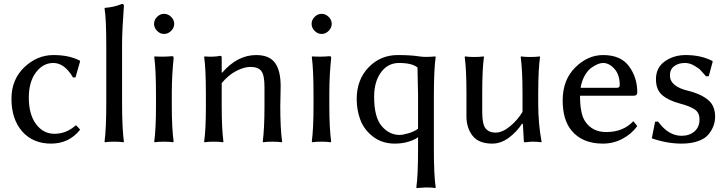

<svg xmlns="http://www.w3.org/2000/svg" viewBox="-20 -718 3686 973"><path d="M250 -398.9Q198.2 -398.9 162.1 -351.1Q126 -303.2 126 -223.1Q126 -138.2 162.6 -89.1Q199.2 -40 255.9 -40Q315.9 -40 362.8 -82H367.2L386.2 -61Q330.1 9.8 238.8 9.8Q147 9.8 92.5 -52Q38.1 -113.8 38.1 -217.8Q38.1 -314.9 103 -377Q168 -439 251 -439Q330.1 -439 383.8 -411.1L386.2 -408.2L362.8 -326.2L350.1 -325.2Q307.1 -398.9 250 -398.9Z M518.6 -200.2V-481.9Q518.6 -625 509.8 -674.8L511.7 -678.2Q556.6 -681.2 598.6 -698.2Q607.4 -698.2 607.9 -688Q599.1 -566.9 598.6 -500V-200.2Q598.6 -66.4 607.9 0L605.5 2.9Q587.4 0 558.6 0Q529.8 0 511.7 2.9L509.8 0Q518.6 -64 518.6 -200.2Z M776.1 -561.5Q760.7 -577.1 760.7 -597.2Q760.7 -617.2 776.1 -632.6Q791.5 -647.9 811.5 -647.9Q831.5 -647.9 847.2 -632.6Q862.8 -617.2 862.8 -597.2Q862.8 -577.1 847.2 -561.5Q831.5 -545.9 811.5 -545.9Q791.5 -545.9 776.1 -561.5ZM770.5 -234.9Q770.5 -367.7 761.7 -429.2L763.7 -432.1Q806.6 -429.2 850.6 -433.1Q856.4 -433.1 858.2 -431.6Q859.9 -430.2 859.9 -422.9Q851.1 -338.9 850.6 -251V-180.2Q850.6 -71.3 859.9 0L857.4 2.9Q839.4 0 810.5 0Q781.7 0 763.7 2.9L761.7 0Q770.5 -66.9 770.5 -180.2Z M1400.4 -180.2Q1400.4 -66.4 1409.7 0L1407.2 2.9Q1389.2 0 1360.4 0Q1331.5 0 1313.5 2.9L1311.5 0Q1320.3 -66.9 1320.3 -180.2V-277.8Q1320.3 -336.9 1304.4 -357.9Q1288.6 -378.9 1248.5 -378.9Q1217.8 -378.9 1178.2 -358.9Q1138.7 -338.9 1103.5 -296.9V-180.2Q1103.5 -64 1112.3 0L1110.4 2.9Q1092.3 0 1063.5 0Q1034.7 0 1016.6 2.9L1014.6 0Q1023.4 -61 1023.4 -180.2V-234.9Q1023.4 -373 1014.6 -429.2L1016.6 -432.1Q1060.5 -428.2 1097.7 -435.1Q1103.5 -435.1 1103.5 -424.8V-352.1L1105.5 -349.1Q1182.6 -439 1278.3 -439Q1344.2 -439 1373.3 -399.9Q1402.3 -360.8 1402.3 -280.8Q1402.3 -264.6 1401.4 -230.5Q1400.4 -196.3 1400.4 -180.2Z M1574.5 -561.5Q1559.1 -577.1 1559.1 -597.2Q1559.1 -617.2 1574.5 -632.6Q1589.8 -647.9 1609.9 -647.9Q1629.9 -647.9 1645.5 -632.6Q1661.1 -617.2 1661.1 -597.2Q1661.1 -577.1 1645.5 -561.5Q1629.9 -545.9 1609.9 -545.9Q1589.8 -545.9 1574.5 -561.5ZM1568.8 -234.9Q1568.8 -367.7 1560.1 -429.2L1562 -432.1Q1605 -429.2 1648.9 -433.1Q1654.8 -433.1 1656.5 -431.6Q1658.2 -430.2 1658.2 -422.9Q1649.4 -338.9 1648.9 -251V-180.2Q1648.9 -71.3 1658.2 0L1655.8 2.9Q1637.7 0 1608.9 0Q1580.1 0 1562 2.9L1560.1 0Q1568.8 -66.9 1568.8 -180.2Z M2095.7 -376Q2067.9 -398.9 2002 -398.9Q1945.8 -398.9 1910.9 -351.6Q1876 -304.2 1876 -227.1Q1876 -124 1914.3 -79.1Q1952.6 -34.2 2004.9 -34.2Q2022 -34.2 2051.3 -43Q2080.6 -51.8 2098.6 -65.9V-233.9ZM2105 -432.1Q2135.7 -427.2 2185.5 -432.1L2188 -429.2Q2179.2 -373 2178.7 -234.9V32.2Q2178.7 172.4 2188 231.9L2185.5 234.9Q2172.4 231.9 2138.7 231.9L2091.8 234.9L2089.8 231.9Q2098.6 174.8 2098.6 32.2V-22.9Q2084.5 -10.7 2052 -0.5Q2019.5 9.8 1981 9.8Q1916 9.8 1870.4 -25.6Q1824.7 -61 1806.2 -110.6Q1787.6 -160.2 1787.6 -215.8Q1787.6 -314 1847.7 -376.5Q1907.7 -439 1995.6 -439Q2063 -439 2105 -432.1Z M2626 -91.8Q2598.1 -48.8 2557.9 -19.5Q2517.6 9.8 2474.6 9.8Q2405.8 9.8 2374.8 -30Q2343.8 -69.8 2343.8 -128.9V-249Q2343.8 -365.2 2335 -429.2L2336.9 -432.1Q2355 -429.2 2383.8 -429.2Q2412.6 -429.2 2430.7 -432.1L2432.6 -429.2Q2423.8 -369.1 2423.8 -249V-149.9Q2423.8 -86.9 2441.4 -66.4Q2459 -45.9 2490.7 -45.9Q2525.9 -45.9 2564.2 -77.4Q2602.5 -108.9 2627.9 -150.9V-249Q2627.9 -362.8 2618.7 -429.2L2620.6 -432.1Q2638.7 -429.2 2667.7 -429.2Q2696.8 -429.2 2714.8 -432.1L2716.8 -429.2Q2708 -369.1 2707.5 -249V-191.9Q2707.5 -90.8 2724.6 0L2722.7 2.9Q2702.6 0 2678.2 0Q2666.5 0 2643.6 2.9Q2634.8 2.9 2634.8 0L2629.9 -88.9Z M2922.4 -272.9H3106.4Q3120.6 -272.9 3120.6 -287.1Q3120.6 -338.9 3094 -368.9Q3067.4 -398.9 3036.1 -398.9Q3024.9 -398.9 3010.7 -393.6Q2996.6 -388.2 2978 -375.5Q2959.5 -362.8 2943.8 -335.9Q2928.2 -309.1 2922.4 -272.9ZM3189.5 -104 3209.5 -79.1Q3180.7 -39.1 3134.5 -14.6Q3088.4 9.8 3035.2 9.8Q2931.2 9.8 2876.5 -56.2Q2831.5 -110.4 2831.5 -209Q2831.5 -313 2895 -376Q2958.5 -439 3036.1 -439Q3126 -439 3167.7 -382.1Q3209.5 -325.2 3209.5 -250Q3209.5 -232.9 3191.4 -232.9H2919.4Q2919.4 -144 2943.4 -106Q2979.5 -48.8 3052.2 -48.8Q3138.7 -48.8 3189.5 -104Z M3299.8 -101.1 3314.9 -102.1Q3366.7 -30.3 3433.1 -29.8Q3474.1 -29.8 3499.5 -52Q3524.9 -74.2 3524.9 -112.8Q3524.9 -147 3500.5 -163.6Q3476.1 -180.2 3423.8 -193.8Q3367.7 -209 3335.9 -236.1Q3304.2 -263.2 3304.2 -316.9Q3304.2 -375 3349.1 -407Q3394 -439 3455.1 -439Q3532.2 -439 3589.8 -409.2L3591.8 -405.8L3571.8 -332L3558.1 -331.1Q3539.1 -353 3530 -362.5Q3521 -372.1 3498 -385.5Q3475.1 -398.9 3451.2 -398.9Q3418 -398.9 3396.5 -382.6Q3375 -366.2 3375 -335.9Q3375 -279.8 3467.8 -257.8Q3529.8 -242.7 3566.9 -212.9Q3604 -183.1 3604 -127Q3604 -104 3596.4 -82Q3588.9 -60.1 3571.5 -38.1Q3554.2 -16.1 3518.6 -3.2Q3482.9 9.8 3434.1 9.8Q3359.9 9.8 3283.2 -17.1Z"/></svg>

Font: Biolilbert
Style: Regular
Weight: 400
Designer: Philipp H. Poll
Foundry: Philipp H. Poll
Version: Version 1.1.0